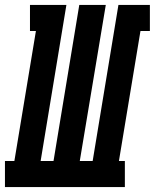

<svg xmlns="http://www.w3.org/2000/svg" viewBox="-58 -755 625 775"><path d="M-38 0V-105H0L87 -630H63V-735H210L106 -105H158L262 -735H369L264 -105H316L420 -735H547V-630H509L422 -105H446V0Z"/></svg>

Font: Iosevka Curly Slab XBdObl
Style: Regular
Weight: 800
Italic angle: -9°
Monospace: yes
Designer: Belleve Invis
Foundry: Belleve Invis
Version: Version 11.1.0; ttfautohint (v1.8.3)